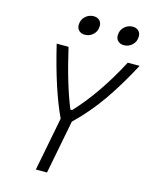

<svg xmlns="http://www.w3.org/2000/svg" viewBox="-164 -1281 1099 1386"><g transform="rotate(15 386.0 -588.5)"><path d="M562.5 -1087.9Q562.5 -1127 589.2 -1152Q615.9 -1177.1 651.7 -1177.1Q679 -1177.1 695.3 -1161.5Q711.6 -1145.8 711.6 -1120.4Q711.6 -1081.4 685.2 -1056.3Q658.9 -1031.2 623 -1031.2Q595.7 -1031.2 579.1 -1046.9Q562.5 -1062.5 562.5 -1087.9ZM270.8 -1087.9Q270.8 -1127 297.5 -1152Q324.2 -1177.1 360 -1177.1Q387.4 -1177.1 403.6 -1161.5Q419.9 -1145.8 419.9 -1120.4Q419.9 -1081.4 393.6 -1056.3Q367.2 -1031.2 331.4 -1031.2Q304 -1031.2 287.4 -1046.9Q270.8 -1062.5 270.8 -1087.9ZM384.1 -482.4Q544.3 -652.3 683.6 -916.7H772.1Q690.1 -761.7 603.2 -635.7Q516.3 -509.8 403.6 -401L325.5 0H242.2L320.3 -401Q229.8 -591.8 152.3 -916.7H240.9Q301.4 -651.7 371.1 -482.4Z"/></g></svg>

Font: Monoid
Style: Italic
Weight: 400
Width: 4
Italic angle: -11°
Monospace: yes
Version: Version 0.61